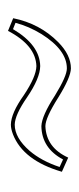

<svg xmlns="http://www.w3.org/2000/svg" viewBox="124 -516 200 489"><g transform="rotate(90 224.5 -271.0)"><path d="M25.9 -204.1Q39.6 -272 86.9 -318.8Q119.6 -351.1 153.8 -351.1Q176.8 -350.6 228 -318.8Q279.8 -286.1 300.8 -286.1Q355.5 -288.1 380.9 -344.2L417 -328.1Q388.2 -229.5 321.8 -203.6Q307.6 -198.2 296.9 -198.2Q267.6 -198.7 222.2 -231Q174.8 -262.7 147.9 -263.2Q95.2 -261.7 58.1 -190.9ZM37.6 -210 53.7 -203.6Q94.2 -272 147.9 -272.9Q178.7 -272.5 227.5 -239.3Q272 -208.5 296.9 -208Q330.6 -208 363.8 -246.1Q389.6 -276.4 404.8 -322.3L385.7 -331.1Q356.9 -276.9 300.8 -275.9Q274.4 -276.9 222.7 -310.5Q173.3 -340.8 153.8 -340.8Q106.9 -340.8 66.4 -276.4Q46.4 -243.7 37.6 -210Z"/></g></svg>

Font: Linux Biolinum Outline O
Style: Bold
Weight: 700
Designer: Philipp H. Poll
Foundry: Philipp H. Poll
Version: Version 0.9.2